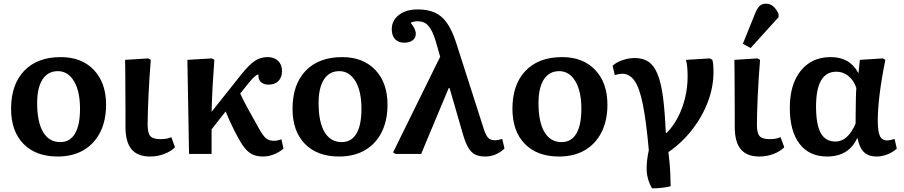

<svg xmlns="http://www.w3.org/2000/svg" viewBox="-20 -833 4893 1039"><path d="M292 14Q174 14 107 -54.5Q40 -123 40 -244Q40 -376 111 -450Q182 -524 309 -524Q422 -524 488 -454.5Q554 -385 554 -267Q554 -180 522 -117Q490 -54 431.5 -20Q373 14 292 14ZM306 -64Q358 -64 385.5 -109.5Q413 -155 413 -245Q413 -339 380.5 -393.5Q348 -448 293 -448Q239 -448 210 -403Q181 -358 181 -275Q181 -172 213.5 -118Q246 -64 306 -64Z M792 14Q725 14 692 -25Q659 -64 659 -147Q659 -178 659 -228.5Q659 -279 658.5 -334Q658 -389 658 -436Q658 -483 657 -509L782 -517L796 -509Q792 -465 789 -414Q786 -363 783.5 -313.5Q781 -264 780 -223Q779 -182 779 -158Q779 -113 793.5 -96.5Q808 -80 847 -80Q886 -80 907 -91L927 -36Q904 -13 868 0.5Q832 14 792 14Z M1405 14Q1374 14 1351.5 5Q1329 -4 1310 -25.5Q1291 -47 1270 -85Q1261 -101 1247.5 -127.5Q1234 -154 1221.5 -182Q1209 -210 1201 -230L1125 -133V0H1003L994 -509L1126 -517L1140 -509Q1134 -431 1130.5 -366.5Q1127 -302 1125 -228L1284 -428Q1328 -483 1359 -503.5Q1390 -524 1428 -524Q1464 -524 1485 -503.5Q1506 -483 1506 -449Q1506 -414 1486.5 -394.5Q1467 -375 1433 -375Q1406 -375 1391 -390Q1376 -405 1379 -430Q1363 -430 1325 -383L1280 -327Q1294 -296 1316.5 -254Q1339 -212 1380 -140Q1404 -97 1420 -84Q1436 -71 1462 -71Q1479 -71 1503 -79L1514 -29Q1493 -10 1463 2Q1433 14 1405 14Z M1815 14Q1697 14 1630 -54.5Q1563 -123 1563 -244Q1563 -376 1634 -450Q1705 -524 1832 -524Q1945 -524 2011 -454.5Q2077 -385 2077 -267Q2077 -180 2045 -117Q2013 -54 1954.5 -20Q1896 14 1815 14ZM1829 -64Q1881 -64 1908.5 -109.5Q1936 -155 1936 -245Q1936 -339 1903.5 -393.5Q1871 -448 1816 -448Q1762 -448 1733 -403Q1704 -358 1704 -275Q1704 -172 1736.5 -118Q1769 -64 1829 -64Z M2698 -81 2710 -29Q2664 14 2606 14Q2573 14 2551 3Q2529 -8 2513 -36Q2497 -64 2483 -114L2413 -356H2408L2259 0H2121L2107 -8L2362 -526L2337 -613Q2320 -669 2298 -693.5Q2276 -718 2241 -718Q2218 -718 2202 -710Q2230 -677 2230 -650Q2230 -628 2213 -615Q2196 -602 2167 -602Q2136 -602 2118 -621Q2100 -640 2100 -675Q2100 -722 2138.5 -752Q2177 -782 2240 -782Q2295 -782 2333 -765Q2371 -748 2398.5 -709Q2426 -670 2448 -603L2599 -132Q2610 -99 2622.5 -86.5Q2635 -74 2657 -74Q2676 -74 2698 -81Z M3005 14Q2887 14 2820 -54.5Q2753 -123 2753 -244Q2753 -376 2824 -450Q2895 -524 3022 -524Q3135 -524 3201 -454.5Q3267 -385 3267 -267Q3267 -180 3235 -117Q3203 -54 3144.5 -20Q3086 14 3005 14ZM3019 -64Q3071 -64 3098.5 -109.5Q3126 -155 3126 -245Q3126 -339 3093.5 -393.5Q3061 -448 3006 -448Q2952 -448 2923 -403Q2894 -358 2894 -275Q2894 -172 2926.5 -118Q2959 -64 3019 -64Z M3508 186Q3482 139 3479.5 92.5Q3477 46 3491 -21Q3477 -177 3459 -267Q3441 -357 3414 -395.5Q3387 -434 3347 -434Q3334 -434 3307 -427L3295 -477Q3315 -496 3348.5 -507.5Q3382 -519 3415 -519Q3459 -519 3488.5 -499.5Q3518 -480 3537.5 -434Q3557 -388 3567.5 -309.5Q3578 -231 3583 -114H3588Q3622 -148 3647.5 -196.5Q3673 -245 3687 -302Q3701 -359 3701 -418Q3701 -447 3699 -468.5Q3697 -490 3692 -509L3821 -517L3835 -509Q3841 -487 3841 -443Q3841 -362 3810.5 -281.5Q3780 -201 3725 -130.5Q3670 -60 3597 -10Q3600 11 3603 44Q3606 77 3607.5 112Q3609 147 3609 175Q3590 180 3559.5 183.5Q3529 187 3508 186Z M4089 14Q4022 14 3989 -25Q3956 -64 3956 -147Q3956 -178 3956 -228.5Q3956 -279 3955.5 -334Q3955 -389 3955 -436Q3955 -483 3954 -509L4079 -517L4093 -509Q4089 -465 4086 -414Q4083 -363 4080.5 -313.5Q4078 -264 4077 -223Q4076 -182 4076 -158Q4076 -113 4090.5 -96.5Q4105 -80 4144 -80Q4183 -80 4204 -91L4224 -36Q4201 -13 4165 0.5Q4129 14 4089 14ZM4042 -573 4000 -596 4067 -762Q4079 -790 4091.5 -801.5Q4104 -813 4125 -813Q4168 -813 4193 -758V-740Z M4456 14Q4359 14 4306.5 -55Q4254 -124 4254 -249Q4254 -377 4313.5 -450.5Q4373 -524 4475 -524Q4579 -524 4624 -439H4626L4633 -509L4757 -517L4771 -509Q4751 -410 4740.5 -326.5Q4730 -243 4730 -181Q4730 -121 4741.5 -97Q4753 -73 4782 -73Q4794 -73 4821 -81L4833 -29Q4812 -9 4782 2.5Q4752 14 4723 14Q4681 14 4656 -9Q4631 -32 4621 -84H4618Q4572 14 4456 14ZM4501 -67Q4568 -67 4610 -164Q4610 -190 4610.5 -225.5Q4611 -261 4611.5 -295.5Q4612 -330 4614 -357Q4601 -397 4572 -421Q4543 -445 4506 -445Q4396 -445 4396 -257Q4396 -159 4421.5 -113Q4447 -67 4501 -67Z"/></svg>

Font: Literata SemiBold
Style: Regular
Weight: 600
Designer: Latin by Veronika Burian and Jose Scaglione. Greek by Irene Vlachou. Cyrillic by Vera Evstafieva.
Foundry: TypeTogether
Version: Version 3.103; ttfautohint (v1.8.4.7-5d5b);gftools[0.9.29]